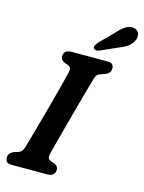

<svg xmlns="http://www.w3.org/2000/svg" viewBox="-134 -1000 809 1078"><g transform="rotate(15 270.0 -460.5)"><path d="M235 -116Q231 -98 235 -89.5Q239 -81 250 -77L271 -70Q295.5 -59 295 -38.5Q295 -21 283.2 -10.5Q271.5 0 251.5 0H43Q21 0 13.5 -9.2Q6 -18.5 6 -33Q5.5 -47.5 14 -57.2Q22.5 -67 35.5 -72L56 -78Q70.5 -82.5 78.8 -91.2Q87 -100 92.5 -119.5Q99 -143 112 -188.5Q125 -234 140.5 -290.5Q156 -347 171.5 -404.5Q187 -462 199.5 -509.8Q212 -557.5 218 -585Q221.5 -600 218.5 -609Q215.5 -618 202.5 -623L183 -630Q158.5 -641 158.5 -662Q158.5 -700 205 -700H412.5Q434 -700 441.5 -691.2Q449 -682.5 449 -668Q449 -653 440.2 -643.2Q431.5 -633.5 418 -628.5L395 -621Q381 -616.5 374 -608.8Q367 -601 362 -583.5Q355 -559.5 343.8 -519.5Q332.5 -479.5 319.2 -431Q306 -382.5 292.5 -332.5Q279 -282.5 267 -238Q255 -193.5 246.5 -161Q238 -128.5 235 -116ZM408.5 -863.5Q435.5 -894 460.5 -910.2Q485.5 -926.5 511.5 -919Q533.5 -912.5 538.5 -892.2Q543.5 -872 532 -850.5Q520.5 -829.5 501.2 -816.2Q482 -803 450 -790.5L352.5 -747Q342.5 -743 333 -744.2Q323.5 -745.5 319.5 -752Q316 -760 320.8 -769Q325.5 -778 333.5 -787.5Z"/></g></svg>

Font: Fraunces 72pt S100 SemiBold
Style: Italic
Weight: 600
Italic angle: -16°
Version: Version 1.000; ttfautohint (v1.8.3)